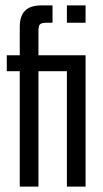

<svg xmlns="http://www.w3.org/2000/svg" viewBox="-20 -689 381 709"><path d="M296 0H227V-485H296ZM122 -574V0H53V-590Q53 -630 72.5 -649.5Q92 -669 132 -669H174V-605H153Q134 -605 128 -599.5Q122 -594 122 -574ZM296 -485V-426H5V-485ZM227 -605V-669H296V-605Z"/></svg>

Font: Teko Variable Light
Style: Regular
Weight: 300
Designer: Manushi Parikh, Jonny Pinhorn
Foundry: Indian Type Foundry
Version: Version 3.000